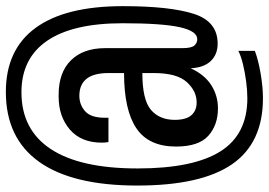

<svg xmlns="http://www.w3.org/2000/svg" viewBox="-148 -588 897 640"><g transform="rotate(-90 300.0 -268.5)"><path d="M292 160Q143 160 72 57Q1 -46 1 -259Q1 -475 80 -586Q159 -697 313 -697Q454 -697 526.5 -598Q599 -499 599 -307Q599 -151 573.5 -71Q548 9 474 9Q438 9 416 -14Q394 -37 392 -81Q371 -35 336 -12.5Q301 10 258 10Q203 10 167 -22Q131 -54 131 -130Q131 -221 192 -262Q253 -303 376 -303V-355Q376 -452 300 -452Q271 -452 249 -433Q227 -414 227 -367V-355H146Q145 -359 144.5 -365Q144 -371 144 -377Q144 -446 187.5 -483.5Q231 -521 297 -521H304Q378 -521 418.5 -480Q459 -439 459 -366V-109Q459 -79 467.5 -69Q476 -59 489 -59Q516 -59 529 -118Q542 -177 542 -308Q542 -474 483.5 -559.5Q425 -645 312 -645Q187 -645 122.5 -547Q58 -449 58 -258Q58 -73 114.5 17.5Q171 108 292 108Q318 108 348 104Q378 100 405 93.5Q432 87 450 78V133Q418 145 373 152.5Q328 160 292 160ZM278 -61Q316 -61 346 -94Q376 -127 376 -204V-242Q287 -242 253.5 -213.5Q220 -185 220 -134Q220 -96 235.5 -78.5Q251 -61 278 -61Z"/></g></svg>

Font: Chivo Mono
Style: Regular
Weight: 400
Monospace: yes
Designer: Hector Gatti
Foundry: Omnibus-Type
Version: Version 1.008; ttfautohint (v1.8.4.7-5d5b)